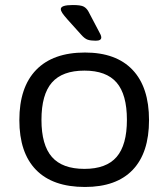

<svg xmlns="http://www.w3.org/2000/svg" viewBox="-20 -738 670 764"><path d="M318 6Q190 6 123.5 -62Q57 -130 57 -260Q57 -391 124 -460Q191 -529 318 -529Q442 -529 507.5 -460Q573 -391 573 -260Q573 -130 508 -62Q443 6 318 6ZM316 -66Q403 -66 444 -113.5Q485 -161 485 -261Q485 -362 444 -409.5Q403 -457 316 -457Q228 -457 186.5 -409.5Q145 -362 145 -261Q145 -161 186.5 -113.5Q228 -66 316 -66ZM361 -576Q341 -576 329 -580Q317 -584 303 -600L249 -660Q234 -677 228 -686Q222 -695 222 -702Q222 -718 270 -718Q302 -718 313.5 -711.5Q325 -705 332 -692L372 -616Q377 -607 380 -600.5Q383 -594 383 -589Q383 -576 361 -576Z"/></svg>

Font: Asap Semi Expanded
Style: Regular
Weight: 400
Width: 6
Designer: Pablo Cosgaya
Foundry: Omnibus-Type
Version: Version 3.001; ttfautohint (v1.8.4.7-5d5b)